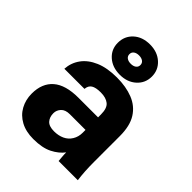

<svg xmlns="http://www.w3.org/2000/svg" viewBox="-229 -911 1039 1039"><g transform="rotate(45 290.0 -391.5)"><path d="M215 13Q158 13 117.5 -9Q77 -31 56 -69.5Q35 -108 35 -155Q35 -234 83.5 -276Q132 -318 230 -318H380V-340Q380 -388 357.5 -406Q335 -424 295 -424Q257 -424 239 -412.5Q221 -401 219 -375H65Q68 -423 95.5 -461Q123 -499 174.5 -521Q226 -543 300 -543Q370 -543 423 -522Q476 -501 505.5 -454.5Q535 -408 535 -330V-135Q535 -93 537 -61.5Q539 -30 543 0H396Q395 -17 393.5 -30Q392 -43 392 -62Q368 -30 325.5 -8.5Q283 13 215 13ZM265 -96Q298 -96 324 -108Q350 -120 365 -144.5Q380 -169 380 -200V-222H260Q226 -222 209.5 -204Q193 -186 193 -163Q193 -133 209.5 -114.5Q226 -96 265 -96ZM300 -564Q243 -564 206.5 -596.5Q170 -629 170 -679Q170 -730 206 -763Q242 -796 300 -796Q357 -796 393.5 -763Q430 -730 430 -680Q430 -630 393.5 -597Q357 -564 300 -564ZM300 -648Q319 -648 330.5 -656.5Q342 -665 342 -680Q342 -695 330.5 -703.5Q319 -712 300 -712Q281 -712 269.5 -703.5Q258 -695 258 -680Q258 -665 269.5 -656.5Q281 -648 300 -648Z"/></g></svg>

Font: Golos Text
Style: Bold
Weight: 700
Designer: A.Korolkova, Vitaly Kuzmin
Foundry: ParaType Ltd
Version: Version 2.004